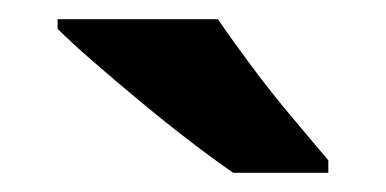

<svg xmlns="http://www.w3.org/2000/svg" viewBox="-20 -786 402 200"><path d="M207 -766Q222 -744 242.5 -716.5Q263 -689 284.5 -663.5Q306 -638 322 -619V-606H223Q204 -619 178.5 -638.5Q153 -658 126.5 -680Q100 -702 77 -722Q54 -742 40 -756V-766Z"/></svg>

Font: Noto Sans Hebrew
Style: Bold
Weight: 700
Designer: Monotype Design Team
Foundry: Monotype Imaging Inc.
Version: Version 2.003